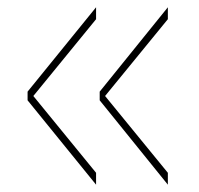

<svg xmlns="http://www.w3.org/2000/svg" viewBox="-20 -550 540 520"><path d="M434.6 -498 264.6 -290 434.6 -82V-49.8L250 -278.3V-301.8L434.6 -530.3ZM240.2 -498 70.3 -290 240.2 -82V-49.8L54.7 -278.3V-301.8L240.2 -530.3Z"/></svg>

Font: Mgen+ 1mn thin
Style: Regular
Weight: 100
Designer: [Source Han Sans]
Ryoko NISHIZUKA  (kana & ideographs); Paul D. Hunt (Latin, Greek & Cyrillic); Wenlong ZHANG  (bopomofo
Version: Version 1.059.20150602